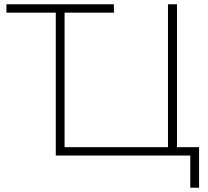

<svg xmlns="http://www.w3.org/2000/svg" viewBox="-20 -725 971 895"><path d="M867 150V0H240V-666H10V-705H511V-666H281V-39H763V-705H805V-39H908V150Z"/></svg>

Font: Mulish ExtraLight
Style: Regular
Weight: 200
Designer: Vernon Adams
Foundry: Vernon Adams
Version: Version 3.603